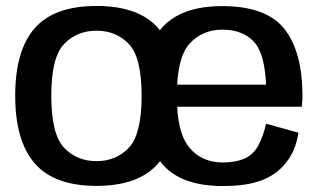

<svg xmlns="http://www.w3.org/2000/svg" viewBox="-20 -619 1082 644"><path d="M303.5 4.5Q445.5 4.5 510.8 -71Q576 -146.5 576 -298Q576 -450 510.8 -524.5Q445.5 -599 303.5 -599Q162 -599 96.5 -524.5Q31 -450 31 -298Q31 -146.5 96.5 -71Q162 4.5 303.5 4.5ZM303.5 -78.5Q237.5 -78.5 194.8 -123.8Q152 -169 152 -297.5Q152 -426.5 194.8 -471.2Q237.5 -516 303.5 -516Q370 -516 412.5 -471.2Q455 -426.5 455 -297.5Q455 -169 412.5 -123.8Q370 -78.5 303.5 -78.5ZM728 5V-74Q655.5 -74 614.5 -125Q573 -175 573 -297Q573 -425 615.5 -472Q658 -519.5 726.5 -519.5Q796.5 -519.5 835.5 -475Q868 -434.5 872.5 -335H560.5V-261H992Q994.5 -278 994.5 -298.5Q994.5 -444.5 934 -522Q873 -598.5 726 -598.5Q583.5 -598.5 520 -522Q456 -445.5 456 -297.5Q456 -156 519 -75.5Q581 5 728 5ZM728 -74V5Q807.5 5 857 -14Q907 -32.5 939.5 -73.5Q972 -114 981 -174L872.5 -204Q863.5 -164 847 -132Q830.5 -100.5 800 -87Q769.5 -74 728 -74Z"/></svg>

Font: Anybody Thin Medium
Style: Regular
Weight: 500
Version: Version 1.113;gftools[0.9.25]